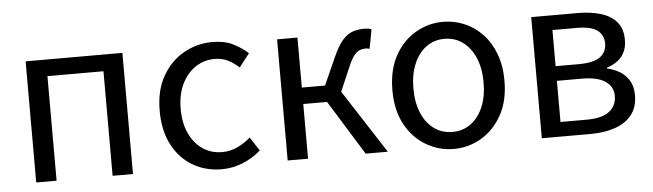

<svg xmlns="http://www.w3.org/2000/svg" viewBox="-41 -701 2917 858"><g transform="rotate(-5 1417.5 -272.0)"><path d="M92.1 0V-543.4H526.2V0H434.8V-469H183.5V0Z M923.9 13.4Q851.9 13.4 794.3 -20.3Q736.7 -54 703.1 -117.6Q669.6 -181.2 669.6 -271Q669.6 -361.9 705.9 -425.7Q742.2 -489.4 801.9 -523.1Q861.5 -556.8 930.8 -556.8Q984 -556.8 1022.6 -537.8Q1061.1 -518.9 1089.5 -492.7L1043 -432.8Q1019.8 -454.3 993.4 -467.4Q967.1 -480.5 935.1 -480.5Q885.7 -480.5 846.9 -454.2Q808.2 -427.8 786 -380.8Q763.8 -333.8 763.8 -271Q763.8 -208.7 785.2 -161.8Q806.7 -114.9 844.6 -88.9Q882.5 -62.9 932.3 -62.9Q969.7 -62.9 1002 -78.7Q1034.3 -94.4 1060 -116.9L1099.7 -55.4Q1063.2 -23.3 1017.9 -5Q972.6 13.4 923.9 13.4Z M1220.1 0V-543.4H1311.5V-319.1H1415.6L1470.1 -440.8Q1492.2 -490.4 1513.4 -515Q1534.5 -539.6 1558.6 -548.2Q1582.8 -556.8 1612 -556.8Q1621.3 -556.8 1630 -555.6Q1638.6 -554.4 1644.3 -551.2L1628.3 -464.9Q1623.9 -466.9 1620 -467.5Q1616 -468.1 1610 -468.1Q1596 -468.1 1583.4 -463.2Q1570.8 -458.2 1558.2 -442.5Q1545.7 -426.7 1531.7 -393.5L1485.1 -285.2L1669.4 0H1570L1418.2 -245.3H1311.5V0Z M1965.1 13.4Q1898.6 13.4 1841 -20.3Q1783.4 -54 1748.5 -117.6Q1713.6 -181.2 1713.6 -271Q1713.6 -361.9 1748.5 -425.7Q1783.4 -489.4 1841 -523.1Q1898.6 -556.8 1965.1 -556.8Q2014.9 -556.8 2060.3 -537.7Q2105.7 -518.6 2140.8 -481.9Q2175.8 -445.3 2196 -392.1Q2216.3 -338.9 2216.3 -271Q2216.3 -181.2 2181.1 -117.6Q2145.8 -54 2088.7 -20.3Q2031.7 13.4 1965.1 13.4ZM1965.1 -62.9Q2012.2 -62.9 2047.7 -88.9Q2083.2 -114.9 2103 -161.8Q2122.7 -208.7 2122.7 -271Q2122.7 -333.8 2103 -380.8Q2083.2 -427.8 2047.7 -454.2Q2012.2 -480.5 1965.1 -480.5Q1918.1 -480.5 1882.6 -454.2Q1847.1 -427.8 1827.4 -380.8Q1807.8 -333.8 1807.8 -271Q1807.8 -208.7 1827.4 -161.8Q1847.1 -114.9 1882.6 -88.9Q1918.1 -62.9 1965.1 -62.9Z M2360.1 0V-543.4H2568.1Q2627.9 -543.4 2673.1 -529.4Q2718.2 -515.4 2743.3 -485.3Q2768.4 -455.3 2768.4 -405.2Q2768.4 -360.4 2744.3 -331Q2720.2 -301.6 2677.9 -289.4V-285Q2709 -278.2 2734.6 -262.7Q2760.2 -247.1 2775.9 -220.9Q2791.6 -194.7 2791.6 -155.5Q2791.6 -101.3 2764.1 -67.2Q2736.6 -33 2688.7 -16.5Q2640.8 0 2577.7 0ZM2449.6 -315.5H2553Q2620.9 -315.5 2649.9 -337.5Q2678.9 -359.5 2678.9 -396.6Q2678.9 -435.6 2650.8 -456.6Q2622.8 -477.6 2559.1 -477.6H2449.6ZM2449.6 -65.2H2567.4Q2635.3 -65.2 2668.4 -90.4Q2701.6 -115.6 2701.6 -160.8Q2701.6 -202 2666.4 -225.9Q2631.2 -249.7 2561.6 -249.7H2449.6Z"/></g></svg>

Font: Shanggu Sans SC VF
Style: Regular
Weight: 250
Designer: GuiWonder
Version: Version 1.021